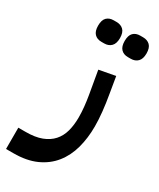

<svg xmlns="http://www.w3.org/2000/svg" viewBox="-255 -581 729 883"><g transform="rotate(30 110.0 -140.0)"><path d="M-60 127H-22Q29 127 63 114Q97 101 118 77.5Q139 54 148 21Q157 -12 157 -53Q157 -80 154 -109Q151 -138 146 -167L125 -288L211 -304L225 -220Q242 -123 242 -54Q242 8 227.5 61.5Q213 115 181 155Q149 195 99 217.5Q49 240 -21 240H-60ZM214 -406Q191 -406 177.5 -420Q164 -434 164 -463Q164 -493 177.5 -506.5Q191 -520 214 -520H229Q252 -520 266 -506.5Q280 -493 280 -463Q280 -434 266 -420Q252 -406 229 -406ZM73 -406Q50 -406 36.5 -420Q23 -434 23 -463Q23 -493 36.5 -506.5Q50 -520 73 -520H88Q111 -520 125 -506.5Q139 -493 139 -463Q139 -434 125 -420Q111 -406 88 -406Z"/></g></svg>

Font: IBM Plex Sans Arabic Medium
Style: Regular
Weight: 500
Designer: Mike Abbink, Paul van der Laan, Pieter van Rosmalen, Wael Morcos, Khajak Apelian
Foundry: Bold Monday
Version: Version 1.1